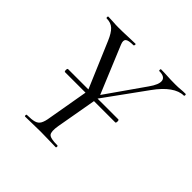

<svg xmlns="http://www.w3.org/2000/svg" viewBox="-161 -775 926 926"><g transform="rotate(45 302.0 -312.5)"><path d="M115.2 -287.8Q112.2 -287.8 111.2 -293.2Q110.2 -298.6 111.2 -303.6Q112.2 -308.6 115.2 -308.6H458.4Q461.4 -308.6 462.3 -303.6Q463.2 -298.6 462.3 -293.2Q461.4 -287.8 458.4 -287.8ZM287.8 -269 277.2 -278.8 449.2 -524.4Q479.4 -566.6 475.3 -589.8Q471.2 -613 433.6 -613Q430.4 -613 430.4 -619Q430.4 -625 433.6 -625Q456.6 -625 478.9 -623.5Q501.2 -622 533.2 -622Q554.2 -622 567.7 -623.5Q581.2 -625 600.2 -625Q604 -625 604 -619Q604 -613 600.2 -613Q569.2 -613 535.7 -589.3Q502.2 -565.6 469 -519.2ZM131.4 0Q127.4 0 127.4 -6Q127.4 -12 131.4 -12Q163.4 -12 180.8 -17Q198.2 -22 206.6 -37Q215 -52 219.2 -81L259 -310L318.4 -319L276.4 -81Q269.2 -38 279.7 -25Q290.2 -12 339 -12Q342.8 -12 342.8 -6Q342.8 0 339 0Q318 0 292.3 -1Q266.6 -2 236.2 -2Q204.8 -2 178.6 -1Q152.4 0 131.4 0ZM270 -271 155 -542Q139 -579.8 121.3 -596.4Q103.6 -613 74.8 -613Q70.8 -613 70.8 -619Q70.8 -625 74.8 -625Q90.4 -625 108.8 -623.5Q127.2 -622 143.8 -622Q176 -622 206.7 -623.5Q237.4 -625 258.8 -625Q262 -625 261.2 -619Q260.4 -613 256.4 -613Q222.4 -613 212.8 -604.1Q203.2 -595.2 212.2 -573L318.4 -317Z"/></g></svg>

Font: Cormorant Garamond Light
Style: Italic
Weight: 300
Italic angle: -10°
Designer: Christian Thalmann (Catharsis Fonts)
Foundry: Catharsis Fonts
Version: Version 4.001